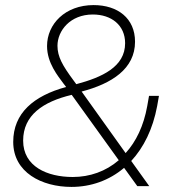

<svg xmlns="http://www.w3.org/2000/svg" viewBox="-20 -732 705 755"><path d="M230 -403 240 -390C112 -355 32 -287 32 -174C32 -54 144 3 261 3C337 3 409 -22 468 -72L520 0H567L496 -99C545 -152 581 -224 598 -315L605 -355H566L559 -315C545 -237 515 -175 474 -130L301 -372C419 -403 511 -461 511 -568C511 -660 443 -712 348 -712C236 -712 165 -637 165 -551C165 -484 208 -433 230 -403ZM71 -179C71 -279 149 -332 262 -359L447 -102C396 -58 333 -36 266 -36C166 -36 71 -77 71 -179ZM206 -552C206 -611 256 -675 345 -675C418 -675 472 -633 472 -562C472 -469 381 -428 280 -401L269 -416C226 -474 206 -509 206 -552Z"/></svg>

Font: Fixel Display 20240404 ExLight
Style: Italic
Weight: 200
Italic angle: -10°
Designer: AlfaBravo + MacPaw
Foundry: Kyrylo Tkachov, Marchela Mozhyna, Serhii Makarenko, Maria Weinstein, Zakhar Kryvoshyya
Version: Version 1.211;Glyphs 3.2 (3225)